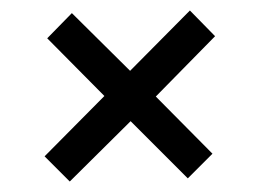

<svg xmlns="http://www.w3.org/2000/svg" viewBox="-20 -529 495 366"><path d="M342 -509 228 -394 117 -504 70 -456 179 -346 65 -231 113 -183 229 -298 338 -189 385 -236 277 -345 390 -460Z"/></svg>

Font: Non Bureau Light
Style: Regular
Weight: 300
Designer: Jona Saucedo
Foundry: Non Foundry
Version: Version 1.000;FEAKit 1.0